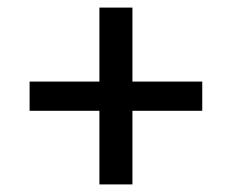

<svg xmlns="http://www.w3.org/2000/svg" viewBox="-20 -494 611 506"><path d="M242 -8V-202H58V-279H242V-474H329V-279H513V-202H329V-8Z"/></svg>

Font: Eczar Medium
Style: Regular
Weight: 500
Designer: Vaibhav Singh
Foundry: Rosetta Type Foundry
Version: Version 2.000